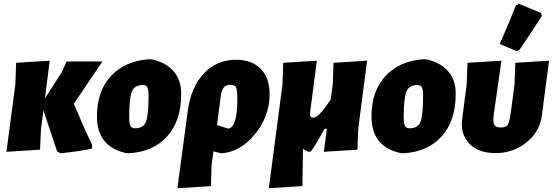

<svg xmlns="http://www.w3.org/2000/svg" viewBox="-20 -796 2915 1012"><path d="M14 4 61 -352 65 -465 242 -476 217 -278 306 -416 331 -472H520L369 -249Q420 -127 466 -32L464 -12Q394 2 300 12L281 2L209 -214L196 -116L191 -7Z M769 -484 785 -482Q855 -466 895 -420.5Q935 -375 935 -301Q935 -159 861 -77Q787 5 657 12L641 10Q491 -24 491 -183Q491 -316 565.5 -396Q640 -476 769 -484ZM734 -348Q688 -348 674.5 -312Q661 -276 661 -179Q661 -145 667.5 -132.5Q674 -120 693 -120Q737 -120 750 -156Q763 -192 763 -290Q763 -323 757 -335.5Q751 -348 734 -348Z M915 196 970 -213Q987 -337 1054.5 -409Q1122 -481 1225 -481Q1307 -481 1354 -433.5Q1401 -386 1401 -300Q1401 -183 1323.5 -88.5Q1246 6 1146 12L1105 2L1095 76L1092 185ZM1143 -285 1124 -137 1183 -118Q1231 -125 1231 -273Q1231 -321 1224.5 -335Q1218 -349 1196 -349Q1171 -349 1159.5 -335Q1148 -321 1143 -285Z M1614 -200Q1611 -176 1632 -176Q1661 -176 1723 -272L1734 -352L1738 -465L1915 -476L1868 -116L1864 -7L1687 4L1703 -117H1690Q1647 -36 1618 3L1605 4Q1590 -2 1577 -12L1574 185L1397 196L1469 -352L1473 -465L1650 -476Z M2216 -484 2232 -482Q2302 -466 2342 -420.5Q2382 -375 2382 -301Q2382 -159 2308 -77Q2234 5 2104 12L2088 10Q1938 -24 1938 -183Q1938 -316 2012.5 -396Q2087 -476 2216 -484ZM2181 -348Q2135 -348 2121.5 -312Q2108 -276 2108 -179Q2108 -145 2114.5 -132.5Q2121 -120 2140 -120Q2184 -120 2197 -156Q2210 -192 2210 -290Q2210 -323 2204 -335.5Q2198 -348 2181 -348Z M2699 -767 2715 -776 2831 -728 2836 -712Q2778 -622 2720 -536L2705 -526L2614 -564Q2665 -680 2699 -767ZM2591 11Q2502 11 2454 -38.5Q2406 -88 2416 -168L2440 -352L2444 -465L2623 -476L2583 -196Q2577 -155 2585 -139.5Q2593 -124 2619 -124Q2646 -124 2655.5 -137Q2665 -150 2671 -194L2692 -352L2696 -465L2874 -476L2836 -187Q2825 -102 2755 -45.5Q2685 11 2591 11Z"/></svg>

Font: Alegreya Sans Black
Style: Italic
Weight: 900
Italic angle: -7°
Designer: Juan Pablo del Peral
Foundry: Huerta Tipografica
Version: Version 2.007